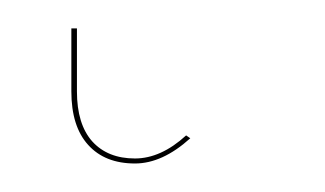

<svg xmlns="http://www.w3.org/2000/svg" viewBox="-20 29 227 134"><path d="M74.2 143.1Q53.2 143.1 41.5 130.1Q29.8 117.2 29.8 92.8V48.8H33.7V92.8Q33.7 115.7 44.4 127.7Q55.2 139.6 74.2 139.6Q92.3 139.6 109.9 123.5L112.8 125.5Q93.3 143.1 74.2 143.1Z"/></svg>

Font: Fira Sans Compressed Four
Style: Regular
Weight: 100
Width: 1
Designer: Carrois Corporate & Edenspiekermann AG
Foundry: Carrois Corporate GbR & Edenspiekermann AG
Version: Version 4.203;PS 004.203;hotconv 1.0.88;makeotf.lib2.5.64775